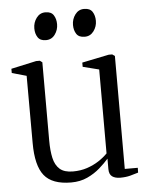

<svg xmlns="http://www.w3.org/2000/svg" viewBox="-52 -763 632 816"><g transform="rotate(-5 263.5 -355.0)"><path d="M428.5 8Q406.5 8 393.8 -1.2Q381 -10.5 381 -33V-77.5Q365.5 -59.5 342.2 -39Q319 -18.5 288.2 -4.2Q257.5 10 219 10Q138 10 104 -32.5Q70 -75 70 -171L69.5 -458L7.5 -475.5V-493.5L115 -517H131L141 -509.5V-176Q141 -132.5 148 -101.2Q155 -70 174.2 -53Q193.5 -36 230.5 -36Q263 -36 290.8 -45.2Q318.5 -54.5 340.8 -69Q363 -83.5 379 -100V-458L310 -475.5V-493.5L424.5 -517H439.5L450.5 -509.5V-27.5H506L505.5 -7Q490 -2 471.2 3Q452.5 8 428.5 8ZM164 -602Q140 -602 129.8 -617.8Q119.5 -633.5 119.5 -656Q119.5 -681 134 -700.5Q148.5 -720 172 -720H173Q197 -720 207.2 -704Q217.5 -688 217.5 -665.5Q217.5 -641 203.2 -621.5Q189 -602 165 -602ZM329.5 -602Q305 -602 294.8 -617.8Q284.5 -633.5 284.5 -656Q284.5 -681 299 -700.5Q313.5 -720 337 -720H338Q362.5 -720 372.8 -704Q383 -688 383 -665.5Q383 -641 368.5 -621.5Q354 -602 330.5 -602Z"/></g></svg>

Font: Merriweather 120pt Light
Style: Regular
Weight: 300
Version: Version 2.100